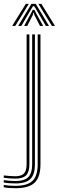

<svg xmlns="http://www.w3.org/2000/svg" viewBox="-85 -780 308 1005"><path d="M-4.3 205.2Q-22.6 205.2 -39.3 203.9Q-56.1 202.6 -65.3 199.9V187.6Q-54.1 190 -37.7 191.4Q-21.2 192.7 -4.3 192.7Q58.3 192.7 85.3 166.5Q112.3 140.3 112.3 79.7V-600H126.8V79.7Q126.8 147 96.4 176.1Q66 205.2 -4.3 205.2ZM-4.3 180.2Q-18.5 180.2 -35.4 179Q-52.4 177.7 -65.3 175.2V163Q-51.7 165.1 -35.1 166.3Q-18.5 167.5 -4.3 167.5Q42.8 167.5 63.1 147.1Q83.3 126.8 83.3 79.7V-600H97.8V79.7Q97.8 133.5 74.1 156.9Q50.4 180.2 -4.3 180.2ZM-4.3 155Q-17 155 -33.9 153.8Q-50.7 152.6 -65.3 150.5V138.2Q-49.6 140.1 -33.6 141.3Q-17.5 142.5 -4.3 142.5Q27.2 142.5 40.8 127.9Q54.3 113.3 54.3 79.7V-600H68.8V79.7Q68.8 120 51.9 137.5Q34.9 155 -4.3 155ZM-21.2 -644.4 50 -759.6H65.7L-5.1 -644.4ZM10.2 -644.4 79.3 -759.6H102.3L171.4 -644.4H154.9L106 -728L93.8 -747.6H87.8L75.7 -727.9L26.7 -644.4ZM41.2 -644.4 77.7 -710.9 86.2 -728.3H95.5L103.8 -710.9L140.9 -644.4H124.4L94.9 -701.6L92.2 -712.8H89.4L86.8 -701.6L57.7 -644.4ZM186.7 -644.4 116 -759.6H131.7L202.8 -644.4Z"/></svg>

Font: Big Shoulders Inline Display SC Thin
Style: Regular
Weight: 100
Designer: Patric King
Foundry: XO Type Co
Version: Version 2.002